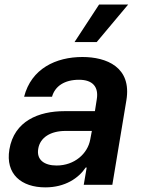

<svg xmlns="http://www.w3.org/2000/svg" viewBox="-20 -799 615 830"><path d="M176.1 11C261.7 11 320 -29.1 350.5 -74.9H354.8L342 0H465.6L526.3 -365.1C550.4 -509.2 440 -552.6 336.3 -552.6C221.6 -552.6 115.1 -502.1 84.2 -380.7H204.9C217.7 -426.8 259.2 -454.2 321.7 -454.2C381.4 -454.2 407 -422.6 398.4 -370L390.3 -318.5H258.9C147 -318.5 41.2 -275.9 20.6 -153.1C2.8 -46.2 72.4 11 176.1 11ZM145.2 -155.2C152.7 -204.9 199.2 -233 263.1 -233H377.1L370 -195.7C359 -134.6 301.8 -83.5 224.8 -83.5C171.2 -83.5 137.4 -108.3 145.2 -155.2ZM302.2 -617.2H398.1L534.1 -779.5H408.4Z"/></svg>

Font: Margiela Sans Semi Bold
Style: Italic
Weight: 600
Italic angle: -9.39999°
Designer: Stefan Endress, Andreas Faust
Version: Version 1.100;FEAKit 1.0